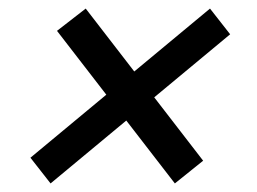

<svg xmlns="http://www.w3.org/2000/svg" viewBox="-20 -564 600 448"><path d="M98 -136 51 -196 470 -544 517 -484ZM388 -136 113 -492 180 -544 454 -189Z"/></svg>

Font: Roboto Serif Medium
Style: Italic
Weight: 500
Italic angle: -10°
Designer: Greg Gazdowicz
Foundry: Commercial Type
Version: Version 1.008